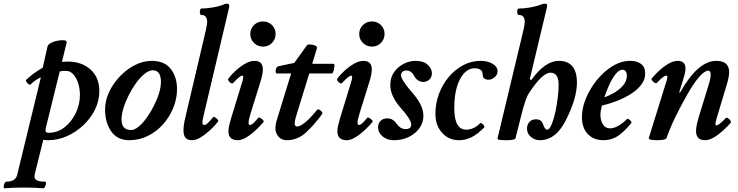

<svg xmlns="http://www.w3.org/2000/svg" viewBox="-96 -745 3988 1038"><path d="M-72 273Q-76 273 -76 264Q-76 255 -71.5 246Q-67 237 -61 237Q-12 237 -3 200L125 -327Q114 -322 99.5 -313Q85 -304 69 -288Q66 -285 59 -290Q52 -295 47 -302.5Q42 -310 45 -313Q66 -333 89 -349.5Q112 -366 135 -379L161 -494Q164 -505 180.5 -513.5Q197 -522 217.5 -525.5Q238 -529 252.5 -527Q267 -525 264 -514L239 -410Q247 -411 255.5 -411.5Q264 -412 272 -412Q345 -412 393 -369.5Q441 -327 441 -252Q441 -200 417.5 -152.5Q394 -105 354 -67.5Q314 -30 265 -8.5Q216 13 166 13Q161 13 154 12.5Q147 12 138 11L92 196Q87 218 99 227.5Q111 237 147 237Q153 237 152.5 246Q152 255 147.5 264Q143 273 138 273Q118 271 91.5 270Q65 269 33 269Q1 269 -25.5 270Q-52 271 -72 273ZM167 -27Q215 -27 253 -57Q291 -87 313.5 -133.5Q336 -180 336 -231Q336 -266 326.5 -295.5Q317 -325 300 -343.5Q283 -362 260 -362Q244 -362 227 -359L152 -55Q151 -51 150.5 -47Q150 -43 150 -39Q150 -27 167 -27Z M603 13Q539 13 505.5 -34.5Q472 -82 472 -154Q472 -200 493.5 -246.5Q515 -293 551.5 -331.5Q588 -370 633 -393Q678 -416 725 -416Q793 -416 827 -372.5Q861 -329 861 -263Q861 -212 841 -162.5Q821 -113 786 -73.5Q751 -34 704 -10.5Q657 13 603 13ZM613 -42Q631 -42 653 -60Q675 -78 696 -107Q717 -136 735 -171Q753 -206 763.5 -240Q774 -274 774 -302Q774 -365 730 -365Q710 -365 686.5 -346.5Q663 -328 641 -298Q619 -268 601 -232.5Q583 -197 572 -162Q561 -127 561 -99Q561 -42 613 -42Z M943 13Q919 13 907.5 0.5Q896 -12 896 -40Q896 -69 906 -110L1018 -587Q1024 -616 1024 -626Q1024 -664 993 -664Q987 -664 985 -673Q983 -682 985.5 -690.5Q988 -699 993 -699Q1019 -699 1053 -704.5Q1087 -710 1109 -719Q1117 -723 1123 -724Q1129 -725 1133 -725Q1147 -725 1142 -702L1004 -117Q997 -90 998.5 -79.5Q1000 -69 1010 -69Q1021 -69 1056 -111Q1060 -115 1067 -110.5Q1074 -106 1080 -99Q1086 -92 1083 -88Q1066 -66 1041 -42.5Q1016 -19 990 -3Q964 13 943 13Z M1326 -493Q1297 -493 1277 -513Q1257 -533 1257 -561Q1257 -590 1277 -609.5Q1297 -629 1326 -629Q1355 -629 1374.5 -609.5Q1394 -590 1394 -561Q1394 -533 1374.5 -513Q1355 -493 1326 -493ZM1190 13Q1139 13 1139 -35Q1139 -48 1142.5 -64.5Q1146 -81 1152 -101L1211 -294Q1219 -318 1219 -327Q1219 -336 1213 -336Q1201 -336 1164 -296Q1160 -292 1152.5 -296Q1145 -300 1140 -307.5Q1135 -315 1138 -319Q1153 -340 1177.5 -362.5Q1202 -385 1229 -400.5Q1256 -416 1280 -416Q1325 -416 1325 -370Q1325 -345 1313 -306L1260 -136Q1249 -101 1248 -85Q1247 -69 1256 -69Q1269 -69 1300 -108Q1303 -112 1311 -107.5Q1319 -103 1325.5 -96.5Q1332 -90 1329 -86Q1312 -65 1287.5 -42Q1263 -19 1237 -3Q1211 13 1190 13Z M1454 13Q1426 13 1409.5 -6.5Q1393 -26 1393 -51Q1393 -62 1394.5 -71Q1396 -80 1398 -88L1478 -348H1401Q1395 -348 1394 -357Q1393 -366 1397.5 -376Q1402 -386 1410 -387L1495 -405L1564 -501Q1567 -505 1580.5 -504.5Q1594 -504 1606 -499.5Q1618 -495 1618 -486L1592 -400H1708Q1713 -400 1712 -387Q1711 -374 1707 -361Q1703 -348 1698 -348H1576L1504 -114Q1501 -103 1499 -94Q1497 -85 1497 -79Q1497 -61 1511 -61Q1526 -61 1553.5 -83Q1581 -105 1618 -151Q1622 -156 1630 -152Q1638 -148 1643.5 -141Q1649 -134 1646 -129Q1604 -71 1558.5 -29Q1513 13 1454 13Z M1915 -493Q1886 -493 1866 -513Q1846 -533 1846 -561Q1846 -590 1866 -609.5Q1886 -629 1915 -629Q1944 -629 1963.5 -609.5Q1983 -590 1983 -561Q1983 -533 1963.5 -513Q1944 -493 1915 -493ZM1779 13Q1728 13 1728 -35Q1728 -48 1731.5 -64.5Q1735 -81 1741 -101L1800 -294Q1808 -318 1808 -327Q1808 -336 1802 -336Q1790 -336 1753 -296Q1749 -292 1741.5 -296Q1734 -300 1729 -307.5Q1724 -315 1727 -319Q1742 -340 1766.5 -362.5Q1791 -385 1818 -400.5Q1845 -416 1869 -416Q1914 -416 1914 -370Q1914 -345 1902 -306L1849 -136Q1838 -101 1837 -85Q1836 -69 1845 -69Q1858 -69 1889 -108Q1892 -112 1900 -107.5Q1908 -103 1914.5 -96.5Q1921 -90 1918 -86Q1901 -65 1876.5 -42Q1852 -19 1826 -3Q1800 13 1779 13Z M2033 13Q1997 13 1972.5 -7.5Q1948 -28 1948 -57Q1948 -78 1961.5 -91.5Q1975 -105 1997 -105Q2029 -105 2048 -76Q2069 -47 2097 -47Q2127 -47 2127 -72Q2127 -99 2070 -162Q2014 -226 2014 -285Q2014 -326 2034.5 -355Q2055 -384 2086.5 -400Q2118 -416 2151 -416Q2193 -416 2216 -395Q2239 -374 2239 -349Q2239 -328 2225.5 -315Q2212 -302 2192 -302Q2179 -302 2166 -309.5Q2153 -317 2144 -333Q2128 -364 2101 -364Q2087 -364 2079.5 -356.5Q2072 -349 2072 -339Q2072 -314 2132 -245Q2193 -177 2193 -119Q2193 -82 2171.5 -52Q2150 -22 2114 -4.5Q2078 13 2033 13Z M2386 13Q2330 13 2294 -27Q2258 -67 2258 -129Q2258 -187 2277.5 -238.5Q2297 -290 2331 -330Q2365 -370 2409 -393Q2453 -416 2503 -416Q2541 -416 2567.5 -400Q2594 -384 2594 -360Q2594 -341 2578 -327.5Q2562 -314 2545 -314Q2524 -314 2515 -329Q2514 -340 2512.5 -349.5Q2511 -359 2507 -363Q2503 -368 2494 -372Q2485 -376 2471 -376Q2422 -376 2391 -317Q2360 -258 2360 -161Q2360 -44 2424 -44Q2465 -44 2499 -78Q2503 -82 2509.5 -77.5Q2516 -73 2520.5 -66Q2525 -59 2521 -55Q2485 -19 2453 -3Q2421 13 2386 13Z M2642 13Q2618 13 2605 11Q2592 9 2594 2L2735 -587Q2741 -616 2741 -626Q2741 -664 2710 -664Q2703 -664 2701 -673Q2699 -682 2701 -690.5Q2703 -699 2710 -699Q2739 -699 2772.5 -705Q2806 -711 2830 -721Q2838 -724 2842.5 -724.5Q2847 -725 2850 -725Q2862 -725 2862 -716Q2862 -712 2861.5 -709Q2861 -706 2860 -702L2768 -317L2776 -312Q2851 -416 2925 -416Q3023 -416 3023 -298Q3023 -215 2966 -101Q2911 13 2823 13Q2795 13 2774 -5Q2753 -23 2753 -50Q2753 -70 2765.5 -85Q2778 -100 2802 -100Q2831 -100 2840 -73Q2849 -44 2863 -44Q2876 -44 2890 -82Q2900 -109 2907.5 -145Q2915 -181 2919.5 -218.5Q2924 -256 2924 -287Q2924 -352 2880 -352Q2836 -352 2764 -242Q2745 -215 2721 -117L2691 2Q2688 13 2642 13Z M3167 13Q3113 13 3081.5 -20.5Q3050 -54 3050 -112Q3050 -161 3072 -214Q3094 -267 3131.5 -313Q3169 -359 3215.5 -387.5Q3262 -416 3311 -416Q3347 -416 3369.5 -399.5Q3392 -383 3392 -348Q3392 -314 3370 -286Q3348 -258 3313 -236Q3278 -214 3237 -198.5Q3196 -183 3158 -174Q3154 -156 3152 -146Q3150 -136 3150 -125Q3150 -94 3163.5 -72.5Q3177 -51 3202 -51Q3223 -51 3247.5 -65Q3272 -79 3293 -101Q3296 -105 3303 -100.5Q3310 -96 3315 -90Q3320 -84 3317 -80Q3280 -34 3245.5 -10.5Q3211 13 3167 13ZM3171 -219Q3198 -228 3226 -244.5Q3254 -261 3273.5 -284.5Q3293 -308 3293 -336Q3293 -350 3287 -359Q3281 -368 3270 -368Q3250 -368 3231 -343Q3212 -318 3196.5 -283.5Q3181 -249 3171 -219Z M3456 13Q3407 13 3412 0L3510 -316Q3516 -336 3505 -336Q3492 -336 3454 -296Q3451 -293 3443 -297.5Q3435 -302 3429.5 -309.5Q3424 -317 3427 -320Q3443 -340 3466.5 -362Q3490 -384 3517 -400Q3544 -416 3568 -416Q3610 -416 3610 -374Q3610 -361 3605.5 -343.5Q3601 -326 3594 -304L3576 -246L3580 -244Q3677 -416 3776 -416Q3846 -416 3846 -355Q3846 -342 3842.5 -324.5Q3839 -307 3833 -287L3785 -128Q3775 -96 3772.5 -81.5Q3770 -67 3777 -67Q3790 -67 3828 -107Q3832 -111 3839.5 -106Q3847 -101 3852.5 -93.5Q3858 -86 3855 -82Q3839 -63 3814.5 -40.5Q3790 -18 3764 -2.5Q3738 13 3716 13Q3667 13 3667 -37Q3667 -63 3681 -110L3734 -283Q3742 -308 3744 -320.5Q3746 -333 3746 -343Q3746 -363 3733 -363Q3714 -363 3685 -330.5Q3656 -298 3619 -233Q3582 -168 3554 -110Q3526 -52 3508 0Q3504 13 3456 13Z"/></svg>

Font: Junicode
Style: Bold Italic
Weight: 700
Italic angle: -11°
Designer: Peter S. Baker
Version: Version 2.100; ttfautohint (v1.8.4)